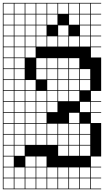

<svg xmlns="http://www.w3.org/2000/svg" viewBox="-20 -1025 732 1352"><path d="M0 307.7V-1004.8H692.3V-1000H620.2V-927.9H692.3V-923.1H620.2V-851H692.3V-846.2H620.2V-774H692.3V-769.2H620.2V-697.1H692.3V-692.3H620.2V-620.2H692.3V-384.6H620.2V-312.5H692.3V-307.7H620.2V-235.6H692.3V-230.8H620.2V-158.7H692.3V76.9H620.2V149H692.3V153.8H620.2V226H692.3V230.8H620.2V302.9H692.3V307.7ZM543.3 -927.9H615.4V-1000H543.3ZM81.7 -927.9H153.8V-1000H81.7ZM158.7 -927.9H230.8V-1000H158.7ZM235.6 -927.9H307.7V-1000H235.6ZM466.3 -927.9H538.5V-1000H466.3ZM4.8 -927.9H76.9V-1000H4.8ZM312.5 -927.9H384.6V-1000H312.5ZM389.4 -927.9H461.5V-1000H389.4ZM81.7 -851H153.8V-923.1H81.7ZM312.5 -851H384.6V-923.1H312.5ZM4.8 -851H76.9V-923.1H4.8ZM466.3 -851H538.5V-923.1H466.3ZM235.6 -851H307.7V-923.1H235.6ZM158.7 -851H230.8V-923.1H158.7ZM543.3 -851H615.4V-923.1H543.3ZM389.4 -774H461.5V-846.2H389.4ZM235.6 -774H307.7V-846.2H235.6ZM543.3 -774H615.4V-846.2H543.3ZM158.7 -774H230.8V-846.2H158.7ZM81.7 -774H153.8V-846.2H81.7ZM4.8 -774H76.9V-846.2H4.8ZM389.4 -697.1H461.5V-769.2H389.4ZM466.3 -697.1H538.5V-769.2H466.3ZM312.5 -697.1H384.6V-769.2H312.5ZM4.8 -697.1H76.9V-769.2H4.8ZM543.3 -697.1H615.4V-769.2H543.3ZM235.6 -697.1H307.7V-769.2H235.6ZM158.7 -697.1H230.8V-769.2H158.7ZM81.7 -697.1H153.8V-769.2H81.7ZM4.8 -620.2H76.9V-692.3H4.8ZM158.7 -620.2H230.8V-692.3H158.7ZM81.7 -620.2H153.8V-692.3H81.7ZM153.8 -615.4H81.7V-543.3H153.8ZM466.3 -543.3H538.5V-615.4H466.3ZM389.4 -543.3H461.5V-615.4H389.4ZM4.8 -543.3H76.9V-615.4H4.8ZM312.5 -543.3H384.6V-615.4H312.5ZM235.6 -543.3H307.7V-615.4H235.6ZM4.8 -466.3H76.9V-538.5H4.8ZM543.3 -466.3H615.4V-538.5H543.3ZM466.3 -466.3H538.5V-538.5H466.3ZM389.4 -466.3H461.5V-538.5H389.4ZM312.5 -466.3H384.6V-538.5H312.5ZM235.6 -466.3H307.7V-538.5H235.6ZM81.7 -466.3H153.8V-538.5H81.7ZM543.3 -389.4H615.4V-461.5H543.3ZM466.3 -389.4H538.5V-461.5H466.3ZM158.7 -389.4H230.8V-461.5H158.7ZM81.7 -389.4H153.8V-461.5H81.7ZM389.4 -389.4H461.5V-461.5H389.4ZM4.8 -389.4H76.9V-461.5H4.8ZM312.5 -389.4H384.6V-461.5H312.5ZM235.6 -312.5H307.7V-384.6H235.6ZM466.3 -312.5H538.5V-384.6H466.3ZM4.8 -312.5H76.9V-384.6H4.8ZM158.7 -312.5H230.8V-384.6H158.7ZM81.7 -312.5H153.8V-384.6H81.7ZM389.4 -312.5H461.5V-384.6H389.4ZM312.5 -312.5H384.6V-384.6H312.5ZM158.7 -235.6H230.8V-307.7H158.7ZM235.6 -235.6H307.7V-307.7H235.6ZM543.3 -235.6H615.4V-307.7H543.3ZM312.5 -235.6H384.6V-307.7H312.5ZM4.8 -235.6H76.9V-307.7H4.8ZM81.7 -235.6H153.8V-307.7H81.7ZM158.7 -158.7H230.8V-230.8H158.7ZM466.3 -158.7H538.5V-230.8H466.3ZM4.8 -158.7H76.9V-230.8H4.8ZM235.6 -158.7H307.7V-230.8H235.6ZM81.7 -158.7H153.8V-230.8H81.7ZM81.7 -81.7H153.8V-153.8H81.7ZM543.3 -81.7H615.4V-153.8H543.3ZM158.7 -81.7H230.8V-153.8H158.7ZM4.8 -81.7H76.9V-153.8H4.8ZM235.6 -81.7H307.7V-153.8H235.6ZM312.5 -81.7H384.6V-153.8H312.5ZM466.3 -81.7H538.5V-153.8H466.3ZM389.4 -81.7H461.5V-153.8H389.4ZM4.8 -4.8H76.9V-76.9H4.8ZM389.4 -4.8H461.5V-76.9H389.4ZM81.7 -4.8H153.8V-76.9H81.7ZM235.6 -4.8H307.7V-76.9H235.6ZM312.5 -4.8H384.6V-76.9H312.5ZM158.7 -4.8H230.8V-76.9H158.7ZM466.3 -4.8H538.5V-76.9H466.3ZM543.3 -4.8H615.4V-76.9H543.3ZM4.8 72.1H76.9V0H4.8ZM389.4 72.1H461.5V0H389.4ZM81.7 72.1H153.8V0H81.7ZM466.3 72.1H538.5V0H466.3ZM543.3 72.1H615.4V0H543.3ZM158.7 149H230.8V76.9H158.7ZM235.6 149H307.7V76.9H235.6ZM4.8 149H76.9V76.9H4.8ZM466.3 226H538.5V153.8H466.3ZM4.8 226H76.9V153.8H4.8ZM389.4 226H461.5V153.8H389.4ZM158.7 226H230.8V153.8H158.7ZM235.6 226H307.7V153.8H235.6ZM543.3 226H615.4V153.8H543.3ZM312.5 226H384.6V153.8H312.5ZM81.7 226H153.8V153.8H81.7ZM543.3 302.9H615.4V230.8H543.3ZM466.3 302.9H538.5V230.8H466.3ZM389.4 302.9H461.5V230.8H389.4ZM235.6 302.9H307.7V230.8H235.6ZM312.5 302.9H384.6V230.8H312.5ZM81.7 302.9H153.8V230.8H81.7ZM4.8 302.9H76.9V230.8H4.8ZM158.7 302.9H230.8V230.8H158.7Z"/></svg>

Font: Jacquarda Bastarda 9 Charted
Style: Regular
Weight: 400
Designer: Sarah Cadigan-Fried
Version: Version 1.000; ttfautohint (v1.8.4.7-5d5b)